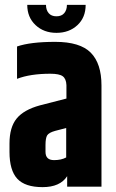

<svg xmlns="http://www.w3.org/2000/svg" viewBox="-20 -767 477 789"><path d="M255 -747H332Q332 -695 298 -663.5Q264 -632 212 -632Q160 -632 126 -664Q92 -696 92 -747H169Q169 -726 180 -713Q191 -700 212 -700Q233 -700 244 -713Q255 -726 255 -747ZM167 -171V-143Q167 -109 202 -109Q232 -109 252 -120V-241L206 -229Q181 -222 174 -211Q167 -200 167 -171ZM50 -576Q105 -595 207 -595Q309 -595 353 -550.5Q397 -506 397 -416V0H256V-43Q227 2 155 2Q83 2 51 -32.5Q19 -67 19 -143V-177Q19 -244 48.5 -280Q78 -316 144 -334L253 -362V-417Q252 -443 238 -453.5Q224 -464 187 -464Q104 -464 50 -443Z"/></svg>

Font: Khand
Style: Bold
Weight: 700
Designer: Devanagari: Sanchit Sawaria, Jyotish Sonowal; Latin: Satya Rajpurohit
Foundry: Indian Type Foundry
Version: Version 1.101;PS 1.0;hotconv 1.0.78;makeotf.lib2.5.61930; tt